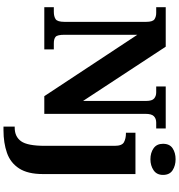

<svg xmlns="http://www.w3.org/2000/svg" viewBox="18 -830 1052 1129"><g transform="rotate(90 544.5 -266.0)"><path d="M23 0V-56H50Q77 -56 93 -66.5Q109 -77 109 -119V-599Q109 -638 93.5 -648Q78 -658 57 -658H23V-714H255L574 -228V-599Q574 -634 559.5 -646Q545 -658 524 -658H489V-714H736V-658H701Q678 -658 664 -644.5Q650 -631 650 -595V0H546L185 -547V-119Q185 -77 197 -66.5Q209 -56 235 -56H271V0ZM917 -624Q879 -624 852.5 -642.5Q826 -661 826 -698Q826 -737 852.5 -754.5Q879 -772 917 -772Q954 -772 981.5 -754.5Q1009 -737 1009 -698Q1009 -661 981.5 -642.5Q954 -624 917 -624ZM725 240V174H732Q784 174 811 136.5Q838 99 838 -3V-414Q838 -457 816.5 -468.5Q795 -480 765 -480H761V-536H1004V8Q1004 97 971 148Q938 199 879.5 219.5Q821 240 746 240Z"/></g></svg>

Font: Noto Serif SemiCondensed ExtraBold
Style: Regular
Weight: 800
Width: 4
Designer: Monotype Design Team
Foundry: Monotype Imaging Inc.
Version: Version 2.015